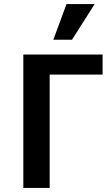

<svg xmlns="http://www.w3.org/2000/svg" viewBox="-20 -927 554 947"><path d="M95 0V-658H225V0ZM155 -559V-658H486V-559ZM243 -731 308 -907H447L335 -731Z"/></svg>

Font: Ysabeau Office
Style: Bold
Weight: 700
Designer: Christian Thalmann (Catharsis Fonts)
Version: Version 2.001;gftools[0.9.30]; featfreeze: tnum,lnum,ss02